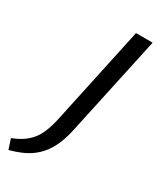

<svg xmlns="http://www.w3.org/2000/svg" viewBox="-292 -729 842 1011"><g transform="rotate(30 129.0 -223.5)"><path d="M91 -61 219 -658H320L190 -55Q176 12 153 57.5Q130 103 98.5 133Q67 163 28.5 181Q-10 199 -55 211L-75 150Q-43 138 -17 121.5Q9 105 29.5 82Q50 59 65 24Q80 -11 91 -61Z"/></g></svg>

Font: Ysabeau Office SemiBold
Style: Italic
Weight: 600
Italic angle: -12°
Designer: Christian Thalmann (Catharsis Fonts)
Version: Version 2.001;gftools[0.9.30]; featfreeze: tnum,lnum,ss02